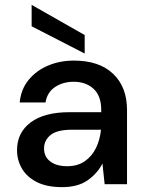

<svg xmlns="http://www.w3.org/2000/svg" viewBox="-20 -757 599 789"><path d="M235 12Q172 12 131 -9Q90 -30 70 -64.5Q50 -99 50 -140Q50 -212 106 -254Q162 -296 266 -296H396V-305Q396 -363 364.5 -392Q333 -421 283 -421Q239 -421 206.5 -399.5Q174 -378 167 -336H61Q66 -390 97.5 -428.5Q129 -467 177.5 -487.5Q226 -508 284 -508Q388 -508 445 -453.5Q502 -399 502 -305V0H410L401 -85Q380 -44 340 -16Q300 12 235 12ZM256 -74Q299 -74 328.5 -94.5Q358 -115 374.5 -149Q391 -183 395 -224H277Q214 -224 187.5 -202Q161 -180 161 -147Q161 -113 186.5 -93.5Q212 -74 256 -74ZM328 -537 110 -649V-737L328 -613Z"/></svg>

Font: DeepMind Sans Medium
Style: Regular
Weight: 500
Designer: Jonny Pinhorn / Modifications: Colophon Foundry
Foundry: Colophon Foundry
Version: Version 1.002; ttfautohint (v1.8.2)